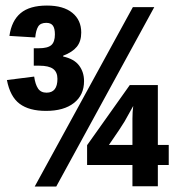

<svg xmlns="http://www.w3.org/2000/svg" viewBox="-20 -685 640 705"><path d="M288.6 -387.2Q288.6 -335.9 251.5 -306.9Q214.4 -277.8 148.9 -277.8Q86.9 -277.8 52 -304Q17.1 -330.1 5.4 -391.1L105.5 -403.8Q109.4 -375.5 119.6 -360.1Q129.9 -344.7 150.9 -344.7Q190.9 -344.7 190.9 -395.5Q190.9 -420.4 175 -432.1Q159.2 -443.8 124 -443.8H104V-507.8H122.1Q155.3 -507.8 168.5 -519.5Q181.6 -531.2 181.6 -558.6Q181.6 -580.6 174.3 -590.8Q167 -601.1 149.9 -601.1Q128.4 -601.1 120.1 -587.4Q111.8 -573.7 109.4 -547.4L14.6 -553.2Q22.5 -608.9 55.7 -636.7Q88.9 -664.6 152.3 -664.6Q212.9 -664.6 245.6 -637.9Q278.3 -611.3 278.3 -565.4Q278.3 -533.2 262 -513.2Q245.6 -493.2 211.9 -480.5V-477.5Q252 -468.8 270.3 -444.6Q288.6 -420.4 288.6 -387.2ZM186.5 0H107.4L467.8 -658.7H546.4ZM559.6 -79.1V-1H466.3V-79.1H299.8V-151.9L456.5 -372.6H559.6V-152.8H599.6V-79.1ZM469.2 -295.9Q449.2 -259.3 437.3 -238.8Q425.3 -218.3 379.9 -152.8H466.3V-249.5Q466.3 -274.9 469.2 -295.9Z"/></svg>

Font: Liberation Mono
Style: Bold
Weight: 700
Monospace: yes
Designer: Steve Matteson
Foundry: Ascender Corporation
Version: Version 2.1.5